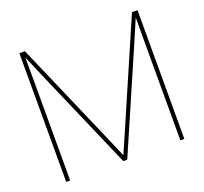

<svg xmlns="http://www.w3.org/2000/svg" viewBox="-125 -874 1082 1020"><g transform="rotate(-20 416.0 -364.0)"><path d="M82 0H104.5V-554.7L104 -694.8L164.1 -554.7L404.8 0H427.2L668 -554.7L728 -694.8L727.5 -554.7V0H750V-727.5H718.8L467.8 -148.4L416 -29.3L364.7 -148.4L113.3 -727.5H82Z"/></g></svg>

Font: Raveo Display Display Thin
Style: Regular
Weight: 100
Designer: Jakub Foglar, Rasmus Andersson (Inter)
Foundry: Jakubfoglar.com
Version: Version 1.100;Glyphs 3.2.3 (3260)